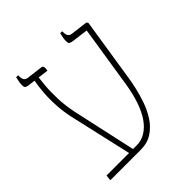

<svg xmlns="http://www.w3.org/2000/svg" viewBox="-179 -769 891 891"><g transform="rotate(-45 266.5 -323.5)"><path d="M37 0 40 -28H239Q269 -28 295.5 -44Q322 -60 343 -90Q364 -120 379 -163.5Q394 -207 403 -262L451 -569L367 -580Q357 -582 352.5 -585.5Q348 -589 348 -602Q348 -611 349.5 -620.5Q351 -630 353 -637.5Q355 -645 355 -647H368V-642Q368 -624 373.5 -616.5Q379 -609 390 -607L470 -597Q474 -597 476.5 -595Q479 -593 480.5 -590.5Q482 -588 481 -585L432 -271Q429 -251 421.5 -217.5Q414 -184 401 -146.5Q388 -109 366.5 -75.5Q345 -42 313 -21Q281 0 236 0ZM192 -10 118 -335Q109 -375 106 -418Q103 -461 106 -503Q109 -545 116 -581L140 -579Q138 -564 134.5 -527Q131 -490 132.5 -441.5Q134 -393 145 -341L215 -23ZM190 -566 78 -580Q68 -582 63.5 -585.5Q59 -589 59 -602Q59 -611 60.5 -620.5Q62 -630 64 -637.5Q66 -645 66 -647H79V-642Q79 -624 84.5 -616.5Q90 -609 101 -607L181 -597Q187 -596 189.5 -592.5Q192 -589 192 -582Q192 -578 191.5 -573.5Q191 -569 190 -566Z"/></g></svg>

Font: Noto Serif Hebrew Thin
Style: Regular
Weight: 250
Version: Version 2.003